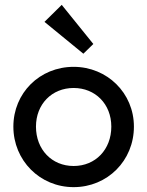

<svg xmlns="http://www.w3.org/2000/svg" viewBox="-20 -760 606 790"><path d="M283 10C422 10 531 -99 531 -239C531 -377 421 -485 283 -485C143 -485 35 -377 35 -239C35 -100 144 10 283 10ZM128 -239C128 -331 193 -398 283 -398C372 -398 438 -332 438 -239C438 -145 373 -77 283 -77C193 -77 128 -145 128 -239ZM163 -670 323 -539 364 -579 234 -740Z"/></svg>

Font: MV Cash
Style: Regular
Weight: 400
Designer: Rodrigo Fuenzalida
Foundry: fragTYPE
Version: Version 1.100;Glyphs 3.1.2 (3151)